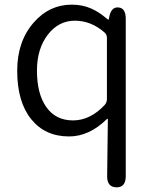

<svg xmlns="http://www.w3.org/2000/svg" viewBox="-20 -574 655 826"><path d="M481 232Q440 231 441 183L444 -60Q444 -65 440 -62Q364 13 277 13Q174 13 114 -61.5Q54 -136 54 -270Q54 -396 125 -477Q192 -554 289 -554Q335 -554 373 -537Q406 -522 433 -499Q445 -489 446.5 -489Q448 -489 449 -496Q457 -545 489 -542Q521 -540 521 -493V184Q521 232 481 232ZM430 -122Q440 -133 440 -148V-411Q440 -425 430 -434Q372 -485 302 -485Q232 -485 185.5 -424.5Q139 -364 139 -270Q139 -170 179.5 -113Q220 -56 294 -56Q368 -56 430 -122Z"/></svg>

Font: Resource Han Rounded JP Normal
Style: Regular
Weight: 350
Designer: Cyano Hao (round all glyphs); Ryoko NISHIZUKA 西塚涼子 (kana, bopomofo & ideographs); Paul D. Hunt (Latin, Greek & Cyrillic)
Foundry: Cyano Hao
Version: 0.990